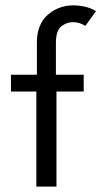

<svg xmlns="http://www.w3.org/2000/svg" viewBox="-20 -695 378 715"><path d="M297.9 -598.6Q276.4 -612.5 251.4 -612.5Q227.8 -612.5 208 -596.5Q188.2 -580.6 188.2 -534.7V-416.7H291.7V-354.2H190.3Q190.3 -354.2 190.3 0H115.3V-354.2Q115.3 -354.2 20.8 -354.2Q20.8 -354.2 20.8 -416.7H117.4V-536.1Q117.4 -604.2 157.6 -639.6Q197.9 -675 253.5 -675Q274.3 -675 296.2 -670.1Q318.1 -665.3 337.5 -653.5Z"/></svg>

Font: co2trust
Style: Regular
Weight: 400
Designer: Kristian Moeller
Foundry: Dicotype
Version: Version 1.000